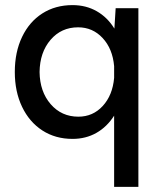

<svg xmlns="http://www.w3.org/2000/svg" viewBox="-20 -532 622 752"><path d="M427 -79Q399 -35 357.5 -11.5Q316 12 264 12Q197 12 146 -21Q95 -54 66.5 -113.5Q38 -173 38 -250Q38 -328 66.5 -387.5Q95 -447 146 -479.5Q197 -512 264 -512Q317 -512 359 -488Q401 -464 428 -420L433 -500H522V200H427ZM287 -75Q344 -75 382.5 -117Q421 -159 427 -227V-273Q421 -341 382 -383Q343 -425 286 -425Q220 -425 178 -376Q136 -327 135 -250Q136 -173 178.5 -124Q221 -75 287 -75Z"/></svg>

Font: Oak Sans Medium
Style: Regular
Weight: 500
Designer: Erik Kennedy, Walven
Foundry: Erik Kennedy, Walven
Version: Version 1.000